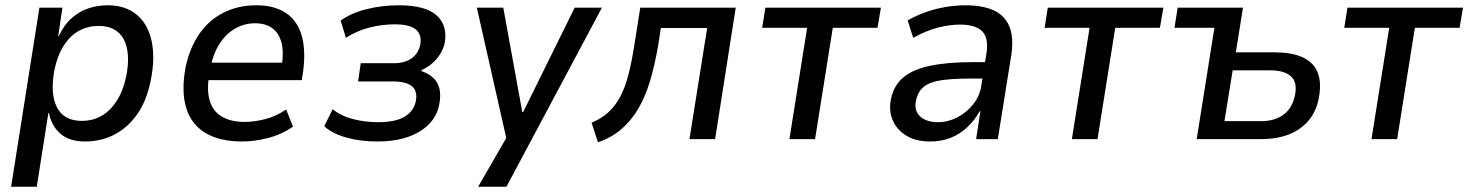

<svg xmlns="http://www.w3.org/2000/svg" viewBox="-20 -526 5552 726"><path d="M22 180 129 -497H216L200 -389H202Q222 -432 251 -457.5Q280 -483 314.5 -494.5Q349 -506 387 -506Q455 -506 497.5 -470Q540 -434 553.5 -370Q567 -306 550 -222Q535 -146 499.5 -95Q464 -44 413.5 -17.5Q363 9 301 9Q243 9 209 -20Q175 -49 165 -99H163L119 180ZM289 -69Q331 -69 364 -88Q397 -107 421 -144Q445 -181 457 -236Q475 -326 448 -377Q421 -428 353 -428Q313 -428 279.5 -410Q246 -392 222 -355Q198 -318 186 -263Q169 -173 195 -121Q221 -69 289 -69Z M896 9Q809 9 755.5 -24Q702 -57 683.5 -120Q665 -183 682 -273Q698 -347 734.5 -399Q771 -451 826 -478.5Q881 -506 950 -506Q1016 -506 1059.5 -478Q1103 -450 1120 -394Q1137 -338 1126 -254L1121 -223H749L760 -289H1065L1044 -267Q1054 -327 1044.5 -364Q1035 -401 1009.5 -419.5Q984 -438 944 -438Q904 -438 869 -418Q834 -398 809.5 -359.5Q785 -321 775 -265L771 -244Q761 -183 773.5 -143.5Q786 -104 820 -84.5Q854 -65 905 -65Q941 -65 982.5 -75.5Q1024 -86 1062 -112L1088 -47Q1044 -17 993 -4Q942 9 896 9Z M1406 9Q1341 9 1287.5 -6.5Q1234 -22 1206 -49L1238 -113Q1268 -88 1313.5 -76Q1359 -64 1410 -64Q1475 -64 1509.5 -84.5Q1544 -105 1552 -142Q1560 -182 1537.5 -200Q1515 -218 1466 -218H1334L1344 -287H1470Q1509 -287 1535 -304.5Q1561 -322 1569 -356Q1576 -394 1553 -414Q1530 -434 1473 -434Q1423 -434 1375.5 -421.5Q1328 -409 1288 -383L1268 -448Q1308 -477 1366.5 -491.5Q1425 -506 1488 -506Q1590 -506 1632 -467Q1674 -428 1661 -360Q1656 -341 1644.5 -322Q1633 -303 1615.5 -287.5Q1598 -272 1574 -261V-257Q1618 -242 1634.5 -210Q1651 -178 1640 -127Q1632 -87 1601.5 -56Q1571 -25 1522 -8Q1473 9 1406 9Z M1788 180 1904 -21 1902 30 1783 -497H1883L1955 -102H1958L2153 -497H2256L1895 180Z M2241 12 2217 -62Q2255 -78 2281 -102Q2307 -126 2325.5 -161Q2344 -196 2356.5 -244.5Q2369 -293 2379 -358L2401 -497H2762L2684 0H2587L2654 -420H2479L2469 -356Q2456 -280 2438 -220Q2420 -160 2393.5 -115Q2367 -70 2330 -38Q2293 -6 2241 12Z M2965 0 3032 -421H2862L2874 -497H3311L3298 -421H3129L3062 0Z M3497 9Q3443 9 3407 -13Q3371 -35 3355.5 -71.5Q3340 -108 3349 -152Q3360 -204 3396.5 -234Q3433 -264 3498 -277.5Q3563 -291 3658 -291H3720L3711 -229H3652Q3586 -229 3542 -223Q3498 -217 3474.5 -199Q3451 -181 3444 -147Q3435 -109 3458.5 -86.5Q3482 -64 3527 -64Q3564 -64 3599.5 -82Q3635 -100 3660.5 -132.5Q3686 -165 3691 -205L3710 -324Q3719 -383 3693.5 -408Q3668 -433 3610 -433Q3572 -433 3528 -422Q3484 -411 3433 -383L3412 -449Q3448 -469 3484.5 -481.5Q3521 -494 3558.5 -500Q3596 -506 3632 -506Q3694 -506 3736 -487.5Q3778 -469 3796 -427.5Q3814 -386 3804 -318L3753 0H3671L3687 -105H3684Q3666 -72 3638 -45.5Q3610 -19 3575 -5Q3540 9 3497 9Z M4033 0 4100 -421H3930L3942 -497H4379L4366 -421H4197L4130 0Z M4505 0 4572 -421H4421L4433 -497H4680L4653 -328H4801Q4900 -328 4942 -284Q4984 -240 4966 -151Q4956 -103 4927 -69Q4898 -35 4853 -17.5Q4808 0 4749 0ZM4610 -68H4750Q4799 -68 4832 -91.5Q4865 -115 4876 -163Q4887 -214 4862 -237Q4837 -260 4784 -260H4641Z M5166 0 5233 -421H5063L5075 -497H5512L5499 -421H5330L5263 0Z"/></svg>

Font: Nunito Sans 7pt SemiCondensed Medium
Style: Italic
Weight: 500
Width: 4
Italic angle: -9°
Designer: Vernon Adams
Foundry: Vernon Adams
Version: Version 3.101;gftools[0.9.27]